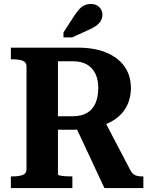

<svg xmlns="http://www.w3.org/2000/svg" viewBox="-20 -951 766 971"><path d="M358 -321 508 0H705V-59H697Q684 -59 673.5 -61.5Q663 -64 655 -70Q647 -76 641 -87L510 -337ZM273 -69V-641H350Q392 -641 420 -624.5Q448 -608 462.5 -578Q477 -548 477 -506Q477 -462 463 -429.5Q449 -397 420 -380Q391 -363 346 -363H253V-295H358Q369 -295 379.5 -296Q390 -297 400 -298Q410 -299 418 -301Q491 -308 541 -335Q591 -362 616.5 -406Q642 -450 642 -506Q642 -568 610.5 -613.5Q579 -659 519 -684.5Q459 -710 373 -710H35V-651H46Q75 -651 94.5 -644Q114 -637 114 -615V-95Q114 -73 94.5 -66Q75 -59 46 -59H35V0H346V-59H334Q324 -59 313 -59.5Q302 -60 293 -61.5Q284 -63 278.5 -64.5Q273 -66 273 -69ZM356 -872 301 -787V-762H345L422 -797Q448 -808 464.5 -819.5Q481 -831 489.5 -845.5Q498 -860 498 -877Q498 -899 482 -915Q466 -931 440 -931Q422 -931 407 -924Q392 -917 380.5 -904Q369 -891 356 -872Z"/></svg>

Font: Roboto Serif 28pt SemiBold
Style: Regular
Weight: 600
Designer: Greg Gazdowicz
Foundry: Commercial Type
Version: Version 1.008